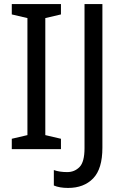

<svg xmlns="http://www.w3.org/2000/svg" viewBox="-20 -734 607 945"><path d="M280 0H38V-51L115 -69V-645L38 -663V-714H280V-663L203 -645V-69L280 -51ZM315 191Q273 191 245 179V103Q259 108 275.5 110.5Q292 113 311 113Q347 113 371.5 88Q396 63 396 -5V-714H484V-7Q484 97 438.5 144Q393 191 315 191Z"/></svg>

Font: Noto Sans SemiCondensed
Style: Regular
Weight: 400
Width: 4
Designer: Monotype Design Team
Foundry: Monotype Imaging Inc.
Version: Version 2.013; ttfautohint (v1.8.4.7-5d5b)